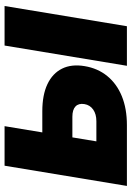

<svg xmlns="http://www.w3.org/2000/svg" viewBox="109 -671 562 820"><g transform="rotate(-90 390.0 -261.0)"><path d="M168.5 -361.3H324.7Q394.5 -361.3 440.7 -339.4Q486.8 -317.4 506.8 -277.1Q526.9 -236.8 517.6 -180.7Q508.3 -124.5 475.3 -84Q442.4 -43.5 389.2 -21.7Q335.9 0 266.1 0H5.9L92.3 -522.5H261.2L196.3 -130.4H282.2Q312.5 -130.4 332 -144Q351.6 -157.7 355.5 -181.6Q359.4 -206.1 345.5 -219.5Q331.5 -232.9 301.3 -232.9H147.5ZM519 0 605.5 -522.5H774.4L688 0Z"/></g></svg>

Font: Inter 28pt ExtraBold
Style: Italic
Weight: 800
Italic angle: -9.3988°
Designer: Rasmus Andersson
Foundry: rsms
Version: Version 4.001;git-66647c0bb